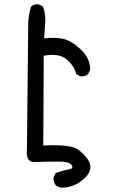

<svg xmlns="http://www.w3.org/2000/svg" viewBox="-20 -744 540 894"><path d="M266.6 129.9Q251 127.9 239.3 118.2Q227.5 102.5 229.5 81.1L239.3 61.5Q272.5 49.8 298.8 45.4Q325.2 41 313.5 24.9Q301.8 8.8 259.3 8.3Q216.8 7.8 136.7 10.7Q98.6 9.8 105.5 -54.7Q111.3 -577.1 111.3 -625Q111.3 -672.9 125 -713.9Q138.7 -725.6 160.2 -723.6L179.7 -713.9Q195.3 -672.9 189.5 -624L185.5 -565.4Q234.4 -571.3 272.9 -563.5Q311.5 -555.7 356.4 -513.2Q401.4 -470.7 399.4 -418L389.6 -398.4Q376 -386.7 354.5 -388.7L335 -398.4Q327.1 -435.5 291 -466.8Q254.9 -498 183.6 -484.4L181.6 -66.4Q224.6 -69.3 262.2 -66.9Q299.8 -64.5 323.2 -57.6Q346.7 -50.8 377 -17.1Q407.2 16.6 399.4 46.4Q391.6 76.2 352.5 103Q313.5 129.9 266.6 129.9Z"/></svg>

Font: JasonHandwriting4
Style: Regular
Weight: 400
Version: Version 1.01.21